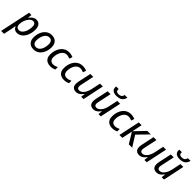

<svg xmlns="http://www.w3.org/2000/svg" viewBox="383 -2551 4578 4578"><g transform="rotate(45 2672.0 -262.0)"><path d="M-24.4 239.3 140.1 -538.1H217.8L206.1 -439H209.5Q231 -467.8 257.3 -492.4Q283.7 -517.1 315.7 -532Q347.7 -546.9 385.7 -546.9Q428.7 -546.9 461.9 -526.6Q495.1 -506.3 514.4 -464.8Q533.7 -423.3 533.7 -359.4Q533.7 -303.2 522.2 -249.3Q510.7 -195.3 488.8 -148.4Q466.8 -101.6 435.1 -65.9Q403.3 -30.3 362.8 -10.3Q322.3 9.8 273.9 9.8Q237.3 9.8 211.2 -2.9Q185.1 -15.6 167.5 -36.6Q149.9 -57.6 138.2 -82.5H134.3Q131.8 -59.1 127.4 -28.8Q123 1.5 117.7 25.4L72.3 239.3ZM263.2 -70.3Q293.9 -70.3 320.3 -86.7Q346.7 -103 367.7 -131.3Q388.7 -159.7 403.6 -196.5Q418.5 -233.4 426.3 -275.1Q434.1 -316.9 434.1 -359.4Q434.1 -412.6 413.1 -439.7Q392.1 -466.8 350.6 -466.8Q327.1 -466.8 304.2 -455.1Q281.2 -443.4 260.7 -422.6Q240.2 -401.9 222.9 -374.3Q205.6 -346.7 193.1 -314.2Q180.7 -281.7 173.6 -246.8Q166.5 -211.9 166.5 -176.8Q166.5 -128.9 190.7 -99.6Q214.8 -70.3 263.2 -70.3Z M830.1 8.3Q768.6 8.3 723.6 -16.8Q678.7 -42 654.3 -88.4Q629.9 -134.8 629.9 -198.2Q629.9 -251 641.1 -301.5Q652.3 -352.1 674.6 -396.2Q696.8 -440.4 730 -474.1Q763.2 -507.8 806.6 -526.9Q850.1 -545.9 903.8 -545.9Q966.3 -545.9 1011 -520.8Q1055.7 -495.6 1079.8 -448.7Q1104 -401.9 1104 -336.9Q1104 -285.6 1093 -235.8Q1082 -186 1060.1 -141.8Q1038.1 -97.7 1005.4 -64Q972.7 -30.3 929 -11Q885.3 8.3 830.1 8.3ZM836.9 -72.3Q865.7 -72.3 891.4 -85Q917 -97.7 937.7 -121.3Q958.5 -145 973.4 -178.5Q988.3 -211.9 996.3 -253.7Q1004.4 -295.4 1004.4 -343.8Q1004.4 -374.5 994.4 -402.3Q984.4 -430.2 961.9 -447.8Q939.5 -465.3 901.9 -465.3Q869.1 -465.3 842 -450.9Q814.9 -436.5 793.9 -410.9Q772.9 -385.3 758.5 -351.3Q744.1 -317.4 736.3 -277.8Q728.5 -238.3 728.5 -195.8Q728.5 -136.7 756.6 -104.5Q784.7 -72.3 836.9 -72.3Z M1397.5 9.8Q1338.9 9.8 1293.7 -12.5Q1248.5 -34.7 1223.4 -78.9Q1198.2 -123 1198.2 -190.4Q1198.2 -248 1210.4 -301.3Q1222.7 -354.5 1246.6 -399.2Q1270.5 -443.8 1304.9 -477.3Q1339.4 -510.7 1383.5 -529.3Q1427.7 -547.9 1480.5 -547.9Q1518.6 -547.9 1554.2 -540.5Q1589.8 -533.2 1619.1 -520L1590.8 -440.9Q1568.8 -450.7 1541.5 -458.7Q1514.2 -466.8 1482.4 -466.8Q1440.4 -466.8 1406.2 -444.8Q1372.1 -422.9 1347.9 -384.8Q1323.7 -346.7 1310.5 -297.6Q1297.4 -248.5 1297.4 -194.3Q1297.4 -155.8 1311 -127.9Q1324.7 -100.1 1350.1 -85.2Q1375.5 -70.3 1410.6 -70.3Q1446.8 -70.3 1478.3 -80.6Q1509.8 -90.8 1541 -105.5V-23.4Q1512.2 -8.8 1476.6 0.5Q1440.9 9.8 1397.5 9.8Z M1857.9 9.8Q1799.3 9.8 1754.2 -12.5Q1709 -34.7 1683.8 -78.9Q1658.7 -123 1658.7 -190.4Q1658.7 -248 1670.9 -301.3Q1683.1 -354.5 1707 -399.2Q1731 -443.8 1765.4 -477.3Q1799.8 -510.7 1844 -529.3Q1888.2 -547.9 1940.9 -547.9Q1979 -547.9 2014.6 -540.5Q2050.3 -533.2 2079.6 -520L2051.3 -440.9Q2029.3 -450.7 2002 -458.7Q1974.6 -466.8 1942.9 -466.8Q1900.9 -466.8 1866.7 -444.8Q1832.5 -422.9 1808.3 -384.8Q1784.2 -346.7 1771 -297.6Q1757.8 -248.5 1757.8 -194.3Q1757.8 -155.8 1771.5 -127.9Q1785.2 -100.1 1810.5 -85.2Q1835.9 -70.3 1871.1 -70.3Q1907.2 -70.3 1938.7 -80.6Q1970.2 -90.8 2001.5 -105.5V-23.4Q1972.7 -8.8 1937 0.5Q1901.4 9.8 1857.9 9.8Z M2261.2 9.8Q2219.2 9.8 2188.7 -6.3Q2158.2 -22.5 2142.3 -53.5Q2126.5 -84.5 2126.5 -128.9Q2126.5 -149.4 2129.4 -171.6Q2132.3 -193.8 2136.7 -217.8L2205.6 -538.1H2303.7L2232.4 -204.6Q2228.5 -185.1 2226.3 -168.9Q2224.1 -152.8 2224.1 -140.6Q2224.1 -106.9 2241 -88.6Q2257.8 -70.3 2293.5 -70.3Q2329.6 -70.3 2366.5 -96.2Q2403.3 -122.1 2434.1 -174.3Q2464.8 -226.6 2481.4 -304.7L2530.8 -538.1H2627.4L2513.7 0H2435.5L2447.8 -103H2443.4Q2423.8 -75.7 2397.9 -49.8Q2372.1 -23.9 2338.4 -7.1Q2304.7 9.8 2261.2 9.8Z M2844.2 9.8Q2802.2 9.8 2771.7 -6.3Q2741.2 -22.5 2725.3 -53.5Q2709.5 -84.5 2709.5 -128.9Q2709.5 -149.4 2712.4 -171.6Q2715.3 -193.8 2719.7 -217.8L2788.6 -538.1H2886.7L2815.4 -204.6Q2811.5 -185.1 2809.3 -168.9Q2807.1 -152.8 2807.1 -140.6Q2807.1 -106.9 2824 -88.6Q2840.8 -70.3 2876.5 -70.3Q2912.6 -70.3 2949.5 -96.2Q2986.3 -122.1 3017.1 -174.3Q3047.9 -226.6 3064.5 -304.7L3113.8 -538.1H3210.4L3096.7 0H3018.6L3030.8 -103H3026.4Q3006.8 -75.7 2981 -49.8Q2955.1 -23.9 2921.4 -7.1Q2887.7 9.8 2844.2 9.8ZM3014.6 -606Q2953.6 -606 2917.2 -622.6Q2880.9 -639.2 2864.7 -668Q2848.6 -696.8 2848.6 -732.9Q2848.6 -740.7 2849.6 -749.3Q2850.6 -757.8 2852.1 -762.7H2938Q2937 -754.9 2936.3 -748.8Q2935.5 -742.7 2935.5 -736.3Q2935.5 -705.1 2955.8 -688Q2976.1 -670.9 3021 -670.9Q3067.9 -670.9 3097.9 -690.7Q3127.9 -710.4 3138.7 -762.7H3230Q3219.7 -714.8 3194.6 -679.7Q3169.4 -644.5 3125.7 -625.2Q3082 -606 3014.6 -606Z M3484.4 9.8Q3425.8 9.8 3380.6 -12.5Q3335.4 -34.7 3310.3 -78.9Q3285.2 -123 3285.2 -190.4Q3285.2 -248 3297.4 -301.3Q3309.6 -354.5 3333.5 -399.2Q3357.4 -443.8 3391.8 -477.3Q3426.3 -510.7 3470.5 -529.3Q3514.6 -547.9 3567.4 -547.9Q3605.5 -547.9 3641.1 -540.5Q3676.8 -533.2 3706.1 -520L3677.7 -440.9Q3655.8 -450.7 3628.4 -458.7Q3601.1 -466.8 3569.3 -466.8Q3527.3 -466.8 3493.2 -444.8Q3459 -422.9 3434.8 -384.8Q3410.6 -346.7 3397.5 -297.6Q3384.3 -248.5 3384.3 -194.3Q3384.3 -155.8 3397.9 -127.9Q3411.6 -100.1 3437 -85.2Q3462.4 -70.3 3497.6 -70.3Q3533.7 -70.3 3565.2 -80.6Q3596.7 -90.8 3627.9 -105.5V-23.4Q3599.1 -8.8 3563.5 0.5Q3527.8 9.8 3484.4 9.8Z M3723.6 0 3837.9 -538.1H3934.6L3879.9 -281.2L4125.5 -538.1H4244.6L3983.4 -271.5L4153.8 0H4040L3877.4 -267.1L3821.3 0Z M4391.6 9.8Q4349.6 9.8 4319.1 -6.3Q4288.6 -22.5 4272.7 -53.5Q4256.8 -84.5 4256.8 -128.9Q4256.8 -149.4 4259.8 -171.6Q4262.7 -193.8 4267.1 -217.8L4335.9 -538.1H4434.1L4362.8 -204.6Q4358.9 -185.1 4356.7 -168.9Q4354.5 -152.8 4354.5 -140.6Q4354.5 -106.9 4371.3 -88.6Q4388.2 -70.3 4423.8 -70.3Q4460 -70.3 4496.8 -96.2Q4533.7 -122.1 4564.5 -174.3Q4595.2 -226.6 4611.8 -304.7L4661.1 -538.1H4757.8L4644 0H4565.9L4578.1 -103H4573.7Q4554.2 -75.7 4528.3 -49.8Q4502.4 -23.9 4468.8 -7.1Q4435.1 9.8 4391.6 9.8Z M4974.6 9.8Q4932.6 9.8 4902.1 -6.3Q4871.6 -22.5 4855.7 -53.5Q4839.8 -84.5 4839.8 -128.9Q4839.8 -149.4 4842.8 -171.6Q4845.7 -193.8 4850.1 -217.8L4918.9 -538.1H5017.1L4945.8 -204.6Q4941.9 -185.1 4939.7 -168.9Q4937.5 -152.8 4937.5 -140.6Q4937.5 -106.9 4954.3 -88.6Q4971.2 -70.3 5006.8 -70.3Q5043 -70.3 5079.8 -96.2Q5116.7 -122.1 5147.5 -174.3Q5178.2 -226.6 5194.8 -304.7L5244.1 -538.1H5340.8L5227.1 0H5148.9L5161.1 -103H5156.7Q5137.2 -75.7 5111.3 -49.8Q5085.4 -23.9 5051.8 -7.1Q5018.1 9.8 4974.6 9.8ZM5145 -606Q5084 -606 5047.6 -622.6Q5011.2 -639.2 4995.1 -668Q4979 -696.8 4979 -732.9Q4979 -740.7 4980 -749.3Q4981 -757.8 4982.4 -762.7H5068.4Q5067.4 -754.9 5066.7 -748.8Q5065.9 -742.7 5065.9 -736.3Q5065.9 -705.1 5086.2 -688Q5106.4 -670.9 5151.4 -670.9Q5198.2 -670.9 5228.3 -690.7Q5258.3 -710.4 5269 -762.7H5360.4Q5350.1 -714.8 5325 -679.7Q5299.8 -644.5 5256.1 -625.2Q5212.4 -606 5145 -606Z"/></g></svg>

Font: Open Sans Medium
Style: Italic
Weight: 500
Italic angle: -12°
Designer: Monotype Design Team
Foundry: Monotype Imaging Inc.
Version: Version 3.000